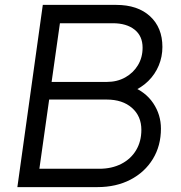

<svg xmlns="http://www.w3.org/2000/svg" viewBox="-20 -765 740 785"><path d="M51 0 155 -745H455Q543 -745 593.5 -698.5Q644 -652 644 -573Q644 -533 629 -497Q614 -461 586 -433.5Q558 -406 519 -390L517 -412Q575 -390 606.5 -343Q638 -296 638 -239Q638 -169 605 -115Q572 -61 513.5 -30.5Q455 0 378 0ZM141 -75H386Q437 -75 476 -95Q515 -115 536.5 -151Q558 -187 558 -234Q558 -290 519.5 -324Q481 -358 416 -358H181ZM191 -430H416Q459 -430 492 -448.5Q525 -467 544 -498.5Q563 -530 563 -570Q563 -618 530 -644Q497 -670 441 -670H225Z"/></svg>

Font: Plus Jakarta Sans
Style: Italic
Weight: 400
Italic angle: -8°
Designer: Gumpita Rahayu
Foundry: Tokotype
Version: Version 2.006